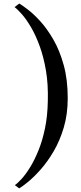

<svg xmlns="http://www.w3.org/2000/svg" viewBox="-20 -850 446 1056"><path d="M352.5 -310Q352.5 -222 330.8 -148.8Q309 -75.5 275.2 -18Q241.5 39.5 204 81.8Q166.5 124 134.5 150.2Q102.5 176.5 85.5 186L61.5 168Q77 158 99.2 133.5Q121.5 109 145.5 70.2Q169.5 31.5 191.2 -21.8Q213 -75 227.2 -143Q241.5 -211 243 -294Q245.5 -386 232.8 -461.5Q220 -537 198.2 -596.5Q176.5 -656 151 -699.5Q125.5 -743 101.2 -770.8Q77 -798.5 60 -811L86 -830.5Q101 -822 132.2 -798.2Q163.5 -774.5 201 -733.8Q238.5 -693 273.2 -633Q308 -573 330.2 -492.8Q352.5 -412.5 352.5 -310Z"/></svg>

Font: Merriweather 120pt SemiBold
Style: Regular
Weight: 600
Version: Version 2.100